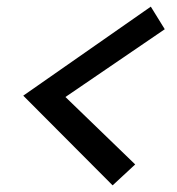

<svg xmlns="http://www.w3.org/2000/svg" viewBox="-20 -637 534 578"><path d="M319 -79 50 -349 434 -617 476 -549 177 -345 387 -142Z"/></svg>

Font: Rosa Sans Medium
Style: Italic
Weight: 500
Italic angle: -12°
Designer: Pentagram / MCKL
Foundry: Pentagram / MCKL
Version: Version 1.005;September 16, 2019;FontCreator 11.5.0.2425 64-